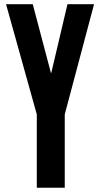

<svg xmlns="http://www.w3.org/2000/svg" viewBox="-20 -879 469 899"><path d="M152.3 0V-343.3L8.3 -859.4H133.3L218.3 -538.1H220.2L295.9 -859.4H420.4L283.2 -343.3V0Z"/></svg>

Font: Antonio
Style: Bold
Weight: 700
Designer: Vernon Adams
Foundry: Vernon Adams
Version: Version 1.002